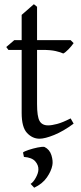

<svg xmlns="http://www.w3.org/2000/svg" viewBox="-20 -645 384 913"><path d="M168 14.6Q134.3 14.6 108.6 -12.7Q83 -40 83 -107.9V-407.7H20L9.8 -421.4L47.9 -454.1H83V-574.2L141.1 -625L156.2 -612.8V-454.1H315.9L330.1 -439.9Q320.8 -426.3 305.7 -410.6Q290.5 -395 280.8 -390.6Q269 -396.5 245.1 -402.1Q221.2 -407.7 181.6 -407.7H156.2V-149.9Q156.2 -91.3 168 -70.1Q179.7 -48.8 209 -48.8Q226.1 -48.8 252 -55.7Q277.8 -62.5 315.9 -82L330.1 -57.1Q282.2 -21.5 238 -3.4Q193.8 14.6 168 14.6ZM142.6 247.6 125.5 229.5Q138.7 221.2 150.4 199.7Q162.1 178.2 162.6 162.1Q163.6 140.6 147.7 122.3Q131.8 104 93.8 101.1L89.4 80.1Q95.2 74.7 116 67.9Q136.7 61 158.9 56.4Q181.2 51.8 191.4 53.7Q216.3 65.9 224.6 93.3Q232.9 120.6 229 140.6Q224.1 168 203.1 198.5Q182.1 229 142.6 247.6Z"/></svg>

Font: David Libre
Style: Regular
Weight: 400
Designer: Ismar David, J. Victor Gaultney, Annie Olsen and Meir Sadan
Foundry: Monotype Imaging Inc. & SIL International
Version: Version 1.100; ttfautohint (v1.8.4.7-5d5b)